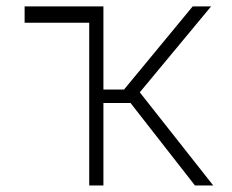

<svg xmlns="http://www.w3.org/2000/svg" viewBox="-20 -565 706 585"><path d="M251.8 0V-495.7H55V-545.5H295.1V-292.3H358L567.1 -545.5H623.2L405.9 -283.7L629.6 0H573.9L377.8 -251.1H295.1V0Z"/></svg>

Font: Inter Extra Light BETA
Style: Regular
Weight: 200
Designer: Rasmus Andersson
Foundry: rsms
Version: Version 3.011;git-f93a4a705